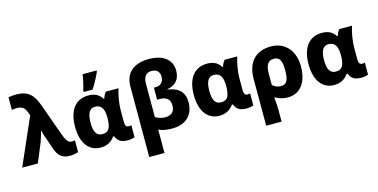

<svg xmlns="http://www.w3.org/2000/svg" viewBox="-93 -1293 4010 2035"><g transform="rotate(-15 1912.5 -275.5)"><path d="M528 10C555 10 605 2 621 -6V-136C609 -133 598 -131 586 -131C549 -131 525 -163 498 -240L375 -583C330 -709 273 -766 143 -766C114 -766 86 -763 59 -758V-619C75 -623 92 -625 108 -625C171 -625 194 -608 218 -551L232 -515L6 0H178L265 -211C273 -233 285 -272 301 -327H304C307 -310 310 -296 313 -286L373 -112C401 -27 448 10 528 10Z M843 -606H941C978 -664 1007 -718 1034 -778V-791H881C874 -737 854 -656 843 -622ZM866 10C935 10 987 -18 1022 -70H1032C1057 -12 1092 10 1168 10C1188 10 1230 2 1240 -4V-136C1231 -133 1221 -131 1212 -131C1185 -131 1172 -149 1172 -187V-321C1172 -388 1188 -484 1210 -549H1071C1056 -530 1045 -512 1036 -482H1029C996 -533 952 -558 879 -558C740 -558 659 -454 659 -272C659 -96 737 10 866 10ZM919 -123C855 -123 829 -176 829 -271C829 -375 858 -424 917 -424C987 -424 1016 -378 1016 -274C1013 -168 993 -123 919 -123Z M1336 240H1503V-17C1539 2 1589 11 1654 11C1801 11 1889 -75 1889 -214C1889 -324 1828 -385 1706 -401V-404C1798 -421 1849 -475 1849 -572C1849 -694 1754 -765 1599 -765C1432 -765 1336 -681 1336 -534ZM1609 -123C1575 -123 1527 -137 1503 -154V-518C1503 -596 1533 -635 1595 -635C1649 -635 1682 -605 1682 -551C1682 -492 1649 -458 1595 -458H1574V-326H1603C1676 -326 1715 -291 1715 -228C1715 -161 1683 -123 1609 -123Z M2169 10C2238 10 2290 -18 2325 -70H2335C2360 -12 2395 10 2471 10C2491 10 2533 2 2543 -4V-136C2534 -133 2524 -131 2515 -131C2488 -131 2475 -149 2475 -187V-321C2475 -388 2491 -484 2513 -549H2374C2359 -530 2348 -512 2339 -482H2332C2299 -533 2255 -558 2182 -558C2043 -558 1962 -454 1962 -272C1962 -96 2040 10 2169 10ZM2222 -123C2158 -123 2132 -176 2132 -271C2132 -375 2161 -424 2220 -424C2290 -424 2319 -378 2319 -274C2316 -168 2296 -123 2222 -123Z M2619 240H2788V104C2788 76 2786 33 2779 -25H2789C2828 -3 2870 10 2919 10C3055 10 3138 -96 3138 -274C3138 -439 3044 -559 2882 -559C2715 -559 2619 -455 2619 -275ZM2882 -125C2848 -125 2812 -137 2788 -162V-283C2788 -378 2815 -425 2879 -425C2945 -425 2966 -379 2966 -274C2966 -171 2944 -125 2882 -125Z M3428 10C3497 10 3549 -18 3584 -70H3594C3619 -12 3654 10 3730 10C3750 10 3792 2 3802 -4V-136C3793 -133 3783 -131 3774 -131C3747 -131 3734 -149 3734 -187V-321C3734 -388 3750 -484 3772 -549H3633C3618 -530 3607 -512 3598 -482H3591C3558 -533 3514 -558 3441 -558C3302 -558 3221 -454 3221 -272C3221 -96 3299 10 3428 10ZM3481 -123C3417 -123 3391 -176 3391 -271C3391 -375 3420 -424 3479 -424C3549 -424 3578 -378 3578 -274C3575 -168 3555 -123 3481 -123Z"/></g></svg>

Font: Kathrein 85 Heavy
Style: Regular
Weight: 900
Designer: Lazydogs Typefoundry, based on Open Sans by Ascender Corporation
Foundry: Lazydogs Typefoundry
Version: Version 1.003;PS 001.003;hotconv 1.0.88;makeotf.lib2.5.64775